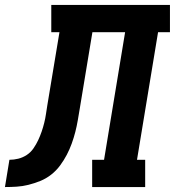

<svg xmlns="http://www.w3.org/2000/svg" viewBox="-76 -755 706 775"><path d="M-56 0 -38 -110Q-20 -110 -2 -114.5Q16 -119 32 -129.5Q48 -140 59 -156Q70 -172 78 -189Q86 -206 92 -223.5Q98 -241 102.5 -259Q107 -277 109.5 -294.5Q112 -312 115 -330L164 -625H131V-735H610V-625H562L477 -110H510V0H296V-110H344L429 -625H297L246 -317Q242 -293 238 -269.5Q234 -246 228 -222.5Q222 -199 213.5 -175.5Q205 -152 193.5 -130Q182 -108 166.5 -87Q151 -66 130.5 -50Q110 -34 86.5 -24.5Q63 -15 39 -9Q15 -3 -8.5 -1.5Q-32 0 -56 0Z"/></svg>

Font: Iosevka HT Extrabold Extended
Style: Italic
Weight: 800
Width: 7
Italic angle: -9°
Monospace: yes
Designer: Belleve Invis
Foundry: Belleve Invis
Version: Version 32.3.0; ttfautohint (v1.8.4)